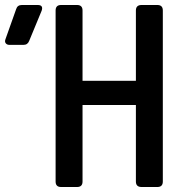

<svg xmlns="http://www.w3.org/2000/svg" viewBox="-138 -750 758 770"><path d="M-100 -570Q-110 -570 -115 -576.5Q-120 -583 -116 -593L-73 -714Q-68 -730 -50 -730H13Q37 -730 29 -707L-21 -586Q-27 -570 -44 -570ZM107 0Q85 0 85 -22V-708Q85 -730 107 -730H171Q193 -730 193 -708V-426H407V-708Q407 -730 430 -730H493Q515 -730 515 -708V-22Q515 0 493 0H430Q407 0 407 -22V-329H193V-22Q193 0 171 0Z"/></svg>

Font: Pitagon Sans Mono SemiBold
Style: Regular
Weight: 600
Monospace: yes
Designer: Travis Tran
Foundry: Pitagon
Version: Version 1.001; ttfautohint (v1.8.4.7-5d5b);gftools[0.9.26]